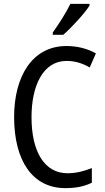

<svg xmlns="http://www.w3.org/2000/svg" viewBox="-20 -963 542 993"><path d="M443 -934V-943H344C322 -898 288 -844 253 -795V-783H307C349 -819 418 -894 443 -934ZM325 -648C370 -648 410 -634 444 -614L476 -687C431 -712 379 -725 324 -725C145 -725 53 -565 53 -358C53 -129 150 10 318 10C374 10 416 1 455 -18V-94C416 -78 375 -67 329 -67C211 -67 143 -177 143 -357C143 -519 202 -648 325 -648Z"/></svg>

Font: Noto Sans Kannada Condensed
Style: Regular
Weight: 400
Width: 3
Designer: Jelle Bosma - Monotype Design Team
Foundry: Monotype Imaging Inc.
Version: Version 2.005